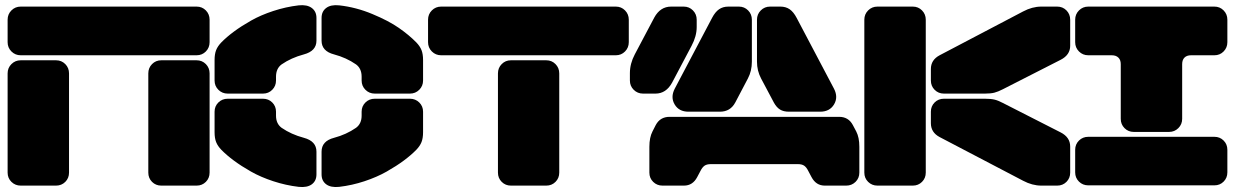

<svg xmlns="http://www.w3.org/2000/svg" viewBox="-20 -726 4831 751"><path d="M749 -509.8H61Q39.6 -509.8 24.7 -524.7Q9.8 -539.6 9.8 -561V-648.9Q9.8 -670.4 24.7 -685.3Q39.6 -700.2 61 -700.2H749Q770.5 -700.2 785.2 -685.3Q799.8 -670.4 799.8 -648.9V-561Q799.8 -539.6 785.2 -524.7Q770.5 -509.8 749 -509.8ZM199.2 0H61Q39.6 0 24.7 -14.6Q9.8 -29.3 9.8 -50.8V-439Q9.8 -460.4 24.7 -475.3Q39.6 -490.2 61 -490.2H199.2Q220.7 -490.2 235.4 -475.3Q250 -460.4 250 -439V-50.8Q250 -29.3 235.4 -14.6Q220.7 0 199.2 0ZM749 0H610.8Q589.4 0 574.7 -14.6Q560.1 -29.3 560.1 -50.8V-439Q560.1 -460.4 574.7 -475.3Q589.4 -490.2 610.8 -490.2H749Q770.5 -490.2 785.2 -475.3Q799.8 -460.4 799.8 -439V-50.8Q799.8 -29.3 785.2 -14.6Q770.5 0 749 0Z M1059.6 -425.8V-411.1Q1059.6 -389.6 1044.9 -374.8Q1030.3 -359.9 1008.8 -359.9H870.6Q849.1 -359.9 834.2 -374.8Q819.3 -389.6 819.3 -411.1V-491.2Q819.3 -514.6 825.4 -530Q831.5 -545.4 845.7 -560.1Q866.2 -581.1 894.8 -602.3Q923.3 -623.5 961.7 -645.3Q1000 -667 1049.1 -683.1Q1098.1 -699.2 1148.4 -705.1Q1181.2 -708.5 1199.5 -694.8Q1217.8 -681.2 1217.8 -655.8V-566.9Q1217.8 -526.4 1168.5 -513.2Q1119.1 -500 1081.5 -474.1Q1059.6 -458 1059.6 -425.8ZM1394.5 -411.1V-425.8Q1394.5 -458 1372.6 -474.1Q1334.5 -500.5 1286.6 -513.2Q1237.8 -525.9 1237.8 -566.9V-655.8Q1237.8 -681.2 1255.9 -694.8Q1273.9 -708.5 1306.6 -705.1Q1372.6 -697.8 1436.5 -671.1Q1500.5 -644.5 1540 -616.9Q1579.6 -589.4 1608.4 -560.1Q1622.6 -545.4 1628.7 -530Q1634.8 -514.6 1634.8 -491.2V-411.1Q1634.8 -389.6 1619.9 -374.8Q1605 -359.9 1583.5 -359.9H1445.8Q1424.3 -359.9 1409.4 -374.8Q1394.5 -389.6 1394.5 -411.1ZM1059.6 -289.1V-273.9Q1059.6 -242.2 1081.5 -226.1Q1119.1 -200.2 1168.5 -187Q1217.8 -173.8 1217.8 -132.8V-43.9Q1217.8 -18.6 1199.7 -5.1Q1181.6 8.3 1148.4 4.9Q1098.1 -1 1049.1 -17.1Q1000 -33.2 961.7 -54.9Q923.3 -76.7 894.8 -97.9Q866.2 -119.1 845.7 -140.1Q831.5 -154.8 825.4 -170.2Q819.3 -185.5 819.3 -209V-289.1Q819.3 -310.5 834.2 -325.2Q849.1 -339.8 870.6 -339.8H1008.8Q1030.3 -339.8 1044.9 -325.2Q1059.6 -310.5 1059.6 -289.1ZM1394.5 -273.9V-289.1Q1394.5 -310.5 1409.4 -325.2Q1424.3 -339.8 1445.8 -339.8H1583.5Q1605 -339.8 1619.9 -325.2Q1634.8 -310.5 1634.8 -289.1V-209Q1634.8 -185.5 1628.7 -170.2Q1622.6 -154.8 1608.4 -140.1Q1587.9 -119.1 1559.3 -97.9Q1530.8 -76.7 1492.4 -54.9Q1454.1 -33.2 1405.5 -17.1Q1356.9 -1 1306.6 4.9Q1273.9 8.3 1255.9 -5.1Q1237.8 -18.6 1237.8 -43.9V-132.8Q1237.8 -174.3 1286.6 -187Q1334.5 -199.7 1372.6 -226.1Q1394.5 -242.2 1394.5 -273.9Z M2388.7 -509.8H1705.6Q1684.1 -509.8 1669.2 -524.7Q1654.3 -539.6 1654.3 -561V-648.9Q1654.3 -670.4 1669.2 -685.3Q1684.1 -700.2 1705.6 -700.2H2388.7Q2410.2 -700.2 2424.8 -685.3Q2439.5 -670.4 2439.5 -648.9V-561Q2439.5 -539.6 2424.8 -524.7Q2410.2 -509.8 2388.7 -509.8ZM2116.7 0H1978.5Q1957 0 1942.4 -14.6Q1927.7 -29.3 1927.7 -50.8V-439Q1927.7 -460.4 1942.4 -475.3Q1957 -490.2 1978.5 -490.2H2116.7Q2138.2 -490.2 2152.8 -475.3Q2167.5 -460.4 2167.5 -439V-50.8Q2167.5 -29.3 2152.8 -14.6Q2138.2 0 2116.7 0Z M2605 -700.2H2654.3Q2675.8 -700.2 2690.4 -685.3Q2705.1 -670.4 2705.1 -648.9V-620.1Q2705.1 -584.5 2685.1 -546.9L2608.9 -402.8Q2585.4 -359.9 2543.9 -359.9H2495.1Q2473.6 -359.9 2458.7 -374.8Q2443.8 -389.6 2443.8 -411.1V-439.9Q2443.8 -477.1 2462.9 -513.2L2539.1 -657.2Q2562.5 -700.2 2605 -700.2ZM2829.1 -700.2H2870.1Q2891.6 -700.2 2906.2 -685.3Q2920.9 -670.4 2920.9 -648.9V-484.9Q2920.9 -448.2 2905.3 -418.9L2856 -325.2Q2836.9 -289.1 2795.9 -289.1H2672.9Q2635.7 -289.1 2618.9 -317.4Q2602.1 -345.7 2619.1 -378.9L2765.1 -655.8Q2777.3 -679.2 2792.5 -689.7Q2807.6 -700.2 2829.1 -700.2ZM2992.2 -700.2H3032.2Q3053.7 -700.2 3068.8 -689.7Q3084 -679.2 3096.2 -655.8L3242.2 -378.9Q3259.3 -345.7 3242.2 -317.4Q3225.1 -289.1 3188 -289.1H3065.9Q3044.9 -289.1 3031.2 -297.4Q3017.6 -305.7 3007.3 -324.2L2957 -418.9Q2940.9 -449.2 2940.9 -484.9V-648.9Q2940.9 -670.4 2955.8 -685.3Q2970.7 -700.2 2992.2 -700.2ZM2599.1 -269H3262.2Q3298.8 -269 3315.9 -236.8L3329.1 -211.9Q3341.3 -188.5 3341.3 -151.9V-50.8Q3341.3 -29.3 3326.4 -14.6Q3311.5 0 3290 0H3206.1Q3171.9 0 3154.3 -33.2L3141.1 -58.1Q3134.3 -71.8 3125.5 -77.9Q3116.7 -84 3101.1 -84H2760.3Q2744.6 -84 2735.8 -77.9Q2727.1 -71.8 2720.2 -58.1L2707 -33.2Q2689.5 0 2655.3 0H2571.3Q2549.8 0 2534.9 -14.6Q2520 -29.3 2520 -50.8V-151.9Q2520 -188.5 2532.2 -211.9L2544.9 -236.8Q2562 -269 2599.1 -269Z M3601.1 -648.9V-50.8Q3601.1 -29.3 3586.4 -14.6Q3571.8 0 3550.3 0H3412.1Q3390.6 0 3375.7 -14.6Q3360.8 -29.3 3360.8 -50.8V-648.9Q3360.8 -670.4 3375.7 -685.3Q3390.6 -700.2 3412.1 -700.2H3550.3Q3571.8 -700.2 3586.4 -685.3Q3601.1 -670.4 3601.1 -648.9ZM3621.1 -411.1V-456.1Q3621.1 -491.7 3655.3 -509.8L3981.9 -681.2Q4017.6 -700.2 4053.2 -700.2H4115.2Q4136.7 -700.2 4151.4 -685.3Q4166 -670.4 4166 -648.9V-546.9Q4166 -511.2 4128.9 -492.2L3902.8 -377Q3883.8 -367.2 3869.4 -363.5Q3855 -359.9 3833 -359.9H3671.9Q3650.4 -359.9 3635.7 -374.8Q3621.1 -389.6 3621.1 -411.1ZM3621.1 -244.1V-289.1Q3621.1 -310.5 3635.7 -325.2Q3650.4 -339.8 3671.9 -339.8H3833Q3855.5 -339.8 3869.9 -336.4Q3884.3 -333 3902.8 -323.2L4128.9 -208Q4166 -189 4166 -152.8V-50.8Q4166 -29.3 4151.4 -14.6Q4136.7 0 4115.2 0H4053.2Q4017.6 0 3981.9 -19L3655.3 -189.9Q3621.1 -208 3621.1 -244.1Z M4236.8 -700.2H4730Q4751.5 -700.2 4766.1 -685.3Q4780.8 -670.4 4780.8 -648.9V-561Q4780.8 -539.6 4766.1 -524.7Q4751.5 -509.8 4730 -509.8H4638.7Q4622.1 -509.8 4613 -500.7Q4604 -491.7 4604 -475.1V-261.2Q4604 -239.7 4589.1 -224.9Q4574.2 -210 4552.7 -210H4414.6Q4393.1 -210 4378.4 -224.9Q4363.8 -239.7 4363.8 -261.2V-475.1Q4363.8 -491.7 4354.5 -500.7Q4345.2 -509.8 4328.6 -509.8H4236.8Q4215.3 -509.8 4200.4 -524.7Q4185.5 -539.6 4185.5 -561V-648.9Q4185.5 -670.4 4200.4 -685.3Q4215.3 -700.2 4236.8 -700.2ZM4780.8 -140.1V-51.8Q4780.8 -30.3 4766.1 -15.6Q4751.5 -1 4730 -1H4236.8Q4215.3 -1 4200.4 -15.6Q4185.5 -30.3 4185.5 -51.8V-140.1Q4185.5 -161.6 4200.4 -176.3Q4215.3 -190.9 4236.8 -190.9H4730Q4751.5 -190.9 4766.1 -176.3Q4780.8 -161.6 4780.8 -140.1Z"/></svg>

Font: Nastup Soft
Style: Regular
Weight: 400
Designer: Maksym Kobuzan
Foundry: Zakznak
Version: Version 1.020;hotconv 1.0.109;makeotfexe 2.5.65596